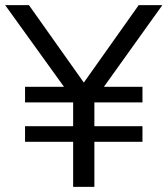

<svg xmlns="http://www.w3.org/2000/svg" viewBox="-25 -725 650 745"><path d="M258.8 0V-174.9H72.2V-235.3H258.8V-327.7H72.2V-388.2H233.4V-374.1L-4.9 -705H87.4L310.8 -389.7H289.7L513.1 -705H604.9L368.1 -374.1V-388.2H527.8V-327.7H341.2V-235.3H527.8V-174.9H341.2V0Z"/></svg>

Font: Nunito Sans 12pt ExtraLight
Style: Regular
Weight: 200
Designer: Vernon Adams
Foundry: Vernon Adams
Version: Version 3.101;gftools[0.9.27]